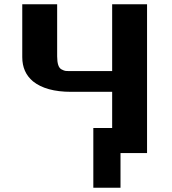

<svg xmlns="http://www.w3.org/2000/svg" viewBox="-20 -715 804 897"><path d="M84 -448V-695H247V-452Q247 -427 252 -411.5Q257 -396 268 -390.5Q279 -385 284.5 -384Q290 -383 303 -383H504V-695H667V0H543V162H416V-117H504V-286H312Q195 -286 134 -335Q84 -377 84 -448Z"/></svg>

Font: Coval
Style: Black
Weight: 1000
Foundry: Context Ltd
Version: Version 001.000